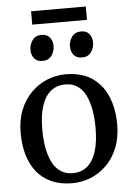

<svg xmlns="http://www.w3.org/2000/svg" viewBox="-61 -954 694 1010"><g transform="rotate(-5 286.5 -449.0)"><path d="M31.5 -274.5Q31.5 -344.5 53.2 -398Q75 -451.5 112.2 -488.2Q149.5 -525 196.2 -544Q243 -563 292.5 -563Q379 -563 434 -525Q489 -487 515.2 -422.5Q541.5 -358 541.5 -277.5Q541.5 -207 519.8 -153.2Q498 -99.5 460.8 -63Q423.5 -26.5 376.8 -7.8Q330 11 280.5 11Q216 11 168.8 -10.8Q121.5 -32.5 91.2 -71.2Q61 -110 46.2 -162Q31.5 -214 31.5 -274.5ZM287.5 -41.5Q331.5 -41.5 362.5 -66.8Q393.5 -92 410 -142.5Q426.5 -193 426.5 -269Q426.5 -319.5 418.8 -363.5Q411 -407.5 394.8 -440.5Q378.5 -473.5 352 -491.8Q325.5 -510 287.5 -510Q243 -510 211.5 -485Q180 -460 163.2 -409.8Q146.5 -359.5 146.5 -283Q146.5 -231.5 154.5 -187.5Q162.5 -143.5 179 -110.8Q195.5 -78 222.5 -59.8Q249.5 -41.5 287.5 -41.5ZM178 -643.5Q150.5 -643.5 135.8 -662Q121 -680.5 121 -707Q121 -735.5 137.5 -758Q154 -780.5 185.5 -780.5H186.5Q214.5 -780.5 229.2 -762Q244 -743.5 244 -717Q244 -688.5 227.5 -666Q211 -643.5 179 -643.5ZM387 -643.5Q359 -643.5 344.2 -662Q329.5 -680.5 329.5 -707Q329.5 -735.5 346.2 -758Q363 -780.5 394.5 -780.5H395.5Q423.5 -780.5 438 -762Q452.5 -743.5 452.5 -717Q452.5 -688.5 436.2 -666Q420 -643.5 388 -643.5ZM431 -909V-838.5H142V-909Z"/></g></svg>

Font: Merriweather 36pt
Style: Regular
Weight: 400
Designer: Eben Sorkin
Foundry: Eben Sorkin
Version: Version 2.100